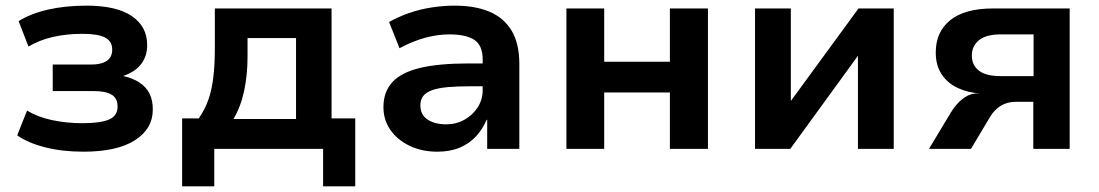

<svg xmlns="http://www.w3.org/2000/svg" viewBox="-20 -528 3898 681"><path d="M276 10Q201 10 140 -5.5Q79 -21 41 -48L76 -136Q113 -113 164.5 -102Q216 -91 272 -91Q336 -91 366.5 -104Q397 -117 397 -150Q397 -180 375.5 -192.5Q354 -205 313 -205H167V-299H303Q339 -299 358.5 -312Q378 -325 378 -352Q378 -381 353.5 -394.5Q329 -408 272 -408Q216 -408 168 -397Q120 -386 81 -363L46 -453Q89 -480 150.5 -494Q212 -508 287 -508Q393 -508 447.5 -471Q502 -434 502 -368Q502 -328 480 -300Q458 -272 415 -258V-259Q451 -251 475 -235Q499 -219 510.5 -195.5Q522 -172 522 -140Q522 -71 458.5 -30.5Q395 10 276 10Z M626 133V-108H685Q707 -140 719 -174Q731 -208 736.5 -253Q742 -298 742 -357V-498H1156V-108H1240V133H1126V0H740V133ZM808 -106H1030V-393H858V-327Q858 -263 846 -206Q834 -149 808 -106Z M1531 10Q1476 10 1432.5 -11Q1389 -32 1364.5 -67.5Q1340 -103 1340 -148Q1340 -202 1371.5 -236.5Q1403 -271 1469.5 -287Q1536 -303 1642 -303H1710V-222H1648Q1602 -222 1568.5 -219Q1535 -216 1513.5 -208.5Q1492 -201 1481.5 -188Q1471 -175 1471 -154Q1471 -121 1496.5 -104Q1522 -87 1563 -87Q1598 -87 1627.5 -103.5Q1657 -120 1674.5 -147.5Q1692 -175 1692 -208V-317Q1692 -367 1662.5 -386.5Q1633 -406 1574 -406Q1533 -406 1489.5 -394.5Q1446 -383 1397 -357L1360 -450Q1394 -469 1431.5 -482Q1469 -495 1510.5 -501.5Q1552 -508 1593 -508Q1665 -508 1716 -486.5Q1767 -465 1794.5 -419.5Q1822 -374 1822 -301V0H1708V-103H1706Q1692 -70 1668.5 -44.5Q1645 -19 1611 -4.5Q1577 10 1531 10Z M1989 0V-498H2123V-309H2356V-498H2491V0H2356V-200H2123V0Z M2658 0V-498H2785V-163H2780L3025 -498H3150V0H3023V-337H3028L2783 0Z M3275 0 3352 -128Q3372 -161 3396.5 -179Q3421 -197 3447 -197H3456Q3414 -199 3378 -215.5Q3342 -232 3320.5 -263.5Q3299 -295 3299 -342Q3299 -415 3350.5 -456.5Q3402 -498 3502 -498H3774V0H3645V-167H3584Q3553 -167 3530 -153Q3507 -139 3492 -114L3424 0ZM3529 -258H3646V-406H3529Q3478 -406 3452.5 -385.5Q3427 -365 3427 -331Q3427 -297 3452 -277.5Q3477 -258 3529 -258Z"/></svg>

Font: Nunito Sans 8pt
Style: Bold
Weight: 700
Version: Version 3.101;gftools[0.9.27]